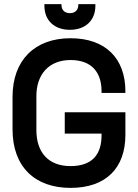

<svg xmlns="http://www.w3.org/2000/svg" viewBox="-20 -900 671 934"><path d="M361 -880V-876C361 -853 347 -836 320 -836C293 -836 279 -853 279 -876V-880H196V-872C196 -800 245 -755 320 -755C395 -755 444 -800 444 -872V-880ZM41 -271C41 -87 151 14 323 14C496 14 590 -83 590 -244V-354H295V-250H474V-242C474 -151 431 -92 323 -92C216 -92 157 -158 157 -267V-433C157 -538 218 -608 323 -608C426 -608 474 -548 474 -456V-448H590V-456C590 -615 494 -714 323 -714C149 -714 41 -607 41 -429Z"/></svg>

Font: Space Text SemiBold
Style: Regular
Weight: 600
Designer: Florian Karsten (Space Text), Colophon Foundry (Space Mono)
Foundry: Florian Karsten
Version: Version 1.003;PS 001.003;hotconv 1.0.88;makeotf.lib2.5.64775